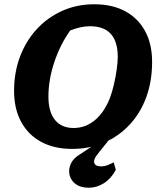

<svg xmlns="http://www.w3.org/2000/svg" viewBox="-20 -686 747 900"><path d="M318 12Q234 12 173 -21Q112 -54 79 -115Q46 -176 46 -260Q46 -347 74 -421Q102 -495 153 -550Q204 -605 272.5 -635.5Q341 -666 422 -666Q506 -666 566.5 -633.5Q627 -601 660 -540.5Q693 -480 693 -396Q693 -306 666 -231.5Q639 -157 588.5 -102.5Q538 -48 469.5 -18Q401 12 318 12ZM325 -86Q380 -86 424 -122Q468 -158 495 -226Q505 -252 513.5 -288Q522 -324 527 -359.5Q532 -395 532 -419Q532 -563 402 -563Q358 -563 309 -543Q262 -477 234.5 -394.5Q207 -312 207 -233Q207 -162 237.5 -124Q268 -86 325 -86ZM396 194Q358 194 335 177Q312 160 306 134Q300 108 312 81.5Q324 55 357 36L461 -33H493L437 37Q417 62 422 78Q427 94 455 94Q469 94 483.5 88.5Q498 83 513 75L523 110Q501 151 467.5 172.5Q434 194 396 194Z"/></svg>

Font: Piazzolla
Style: Bold Italic
Weight: 700
Italic angle: -11.3°
Designer: Juan Pablo del Peral
Foundry: Huerta Tipografica
Version: Version 1.330